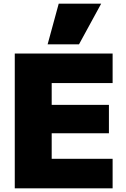

<svg xmlns="http://www.w3.org/2000/svg" viewBox="-20 -1020 681 1040"><path d="M60 0V-730H590V-570H260V-452H570V-298H260V-160H590V0ZM408 -780H238L298 -1000H528Z"/></svg>

Font: M PLUS 2 Black
Style: Regular
Weight: 900
Designer: Coji Morishita
Foundry: UNDERFOREST DESIGN
Version: Version 1.001